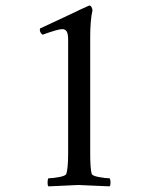

<svg xmlns="http://www.w3.org/2000/svg" viewBox="-20 -662 537 685"><path d="M223.1 -116.2V-520Q223.1 -541 218 -549.6Q212.9 -558.1 202.1 -558.1Q187 -558.1 131.8 -538.1Q122.1 -545.9 122.1 -555.2Q122.1 -560.5 124 -561Q158.7 -576.7 202.9 -597.7Q247.1 -618.7 272 -630.4Q296.9 -642.1 297.9 -642.1H299.8Q306.6 -642.1 310.1 -626Q301.8 -589.8 301.8 -528.8V-116.2Q301.8 -59.6 307.1 -42Q309.1 -34.7 332.8 -30.3Q356.4 -25.9 371.1 -25.9Q374 -22 374.3 -11.5Q374.5 -1 371.1 2.9Q268.6 -2 259.8 -2Q255.4 -2 152.8 2.9Q149.4 -1 149.7 -11.5Q149.9 -22 152.8 -25.9Q167.5 -25.9 191.2 -30.3Q214.8 -34.7 216.8 -42Q223.1 -63 223.1 -116.2Z"/></svg>

Font: Crimson
Style: Roman
Weight: 400
Version: Version 0.8